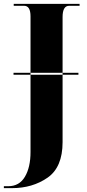

<svg xmlns="http://www.w3.org/2000/svg" viewBox="-35 -734 452 994"><path d="M35 -347V-357H371V-347ZM-15 240H27Q133 240 211 186Q289 132 289 2V-646Q289 -704 323 -704H377V-714H36V-704H90Q123 -704 123 -649V53Q123 132 94 181Q65 230 8 230H-15Z"/></svg>

Font: Noto Serif Display SemiCondensed Extra
Style: Regular
Weight: 800
Width: 4
Designer: Monotype Design Team
Foundry: Monotype Imaging Inc.
Version: Version 1.900